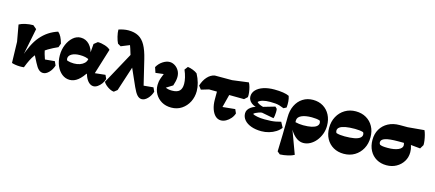

<svg xmlns="http://www.w3.org/2000/svg" viewBox="-63 -1396 5169 2280"><g transform="rotate(15 2522.0 -256.0)"><path d="M211 10Q189 13 160 12.5Q131 12 104 7.5Q77 3 61 -3L54 -262L18 -464Q47 -481 94 -491.5Q141 -502 190 -502L234 -465L152 -57L147 -82Q182 -185 214.5 -251.5Q247 -318 286 -364Q331 -417 383 -451Q435 -485 495 -504Q518 -485 534.5 -452.5Q551 -420 563 -375L546 -327Q417 -270 341 -204Q314 -181 292.5 -152Q271 -123 251.5 -84Q232 -45 211 10ZM447 17Q417 17 392.5 -5Q368 -27 342 -79L271 -217L389 -301Q394 -255 408 -206Q422 -157 447 -97L387 -140L547 -155L569 -107Q553 -55 518 -19Q483 17 447 17Z M773 14Q720 14 677.5 -19.5Q635 -53 610.5 -110Q586 -167 586 -238Q586 -310 612 -371Q638 -432 680.5 -468.5Q723 -505 774 -505Q837 -505 881 -458Q925 -411 937 -331L936 -276Q911 -290 882.5 -296Q854 -302 816 -302Q755 -302 717.5 -280.5Q680 -259 680 -224Q680 -216 682 -210Q684 -204 689 -199Q710 -193 729.5 -190Q749 -187 771 -187Q812 -187 844.5 -198.5Q877 -210 898 -230.5Q919 -251 924 -279L929 -305L927 -335L938 -471L982 -506Q1026 -506 1071.5 -491Q1117 -476 1139 -453L1031 -103L1024 -138L1170 -154L1191 -108Q1182 -76 1161.5 -48Q1141 -20 1115.5 -3Q1090 14 1066 14Q1034 14 1007 -11.5Q980 -37 963 -81.5Q946 -126 942 -184L978 -108H910L970 -141Q921 -61 873.5 -23.5Q826 14 773 14Z M1659 14Q1628 14 1602.5 -13.5Q1577 -41 1548 -106L1418 -399Q1405 -428 1394.5 -464Q1384 -500 1373 -533Q1367 -552 1360.5 -568.5Q1354 -585 1347 -599.5Q1340 -614 1332 -627L1381 -579L1256 -528L1218 -550Q1202 -582 1190.5 -629Q1179 -676 1179 -713Q1202 -722 1236 -728.5Q1270 -735 1298 -735Q1372 -735 1422.5 -707.5Q1473 -680 1507.5 -618.5Q1542 -557 1567 -453L1651 -104L1599 -143L1759 -158L1781 -110Q1765 -58 1730 -22Q1695 14 1659 14ZM1317 14Q1295 13 1269.5 0.5Q1244 -12 1221 -31Q1198 -50 1185 -72L1414 -492L1474 -380L1356 -17Z M2023 20Q1955 20 1904.5 -9.5Q1854 -39 1826 -88.5Q1798 -138 1798 -198Q1798 -218 1801.5 -239Q1805 -260 1814.5 -287.5Q1824 -315 1840.5 -354Q1857 -393 1883 -449L1876 -347L1737 -330L1715 -395Q1741 -442 1784.5 -470.5Q1828 -499 1869 -499Q1901 -499 1931.5 -480.5Q1962 -462 1982 -428.5Q2002 -395 2002 -350Q2002 -325 1995.5 -296Q1989 -267 1980 -241L1901 -192Q1917 -185 1935.5 -181Q1954 -177 1979 -177Q2044 -177 2072 -205Q2100 -233 2100 -291Q2100 -326 2090 -368.5Q2080 -411 2060 -457L2091 -498Q2122 -494 2155.5 -481Q2189 -468 2210 -451Q2238 -399 2252.5 -346.5Q2267 -294 2267 -247Q2267 -174 2236 -113.5Q2205 -53 2150 -16.5Q2095 20 2023 20Z M2632 14Q2593 14 2563.5 -14Q2534 -42 2517 -92Q2500 -142 2500 -207V-372H2669L2602 -111L2556 -139L2764 -160L2785 -112Q2774 -77 2749.5 -48.5Q2725 -20 2694 -3Q2663 14 2632 14ZM2309 -277 2277 -319Q2297 -385 2336 -428.5Q2375 -472 2425 -482H2639L2838 -508Q2850 -488 2858.5 -456.5Q2867 -425 2871 -392.5Q2875 -360 2872 -336L2834 -301L2403 -305Z M3130 14Q3059 14 3004.5 -5.5Q2950 -25 2919.5 -60.5Q2889 -96 2889 -142Q2889 -187 2933.5 -220Q2978 -253 3047 -260L3062 -267L3217 -312L3239 -290Q3242 -272 3241.5 -249.5Q3241 -227 3238 -206Q3235 -185 3230 -173L3082 -201Q3065 -200 3045 -193Q3025 -186 3008 -177.5Q2991 -169 2984 -160Q2999 -148 3040.5 -140Q3082 -132 3130 -132Q3177 -132 3208.5 -134Q3240 -136 3268 -141.5Q3296 -147 3330 -156L3365 -91Q3343 -60 3305.5 -36Q3268 -12 3222.5 1Q3177 14 3130 14ZM3110 -228 3042 -241Q2979 -243 2938.5 -275Q2898 -307 2898 -353Q2898 -398 2930.5 -432.5Q2963 -467 3020.5 -486Q3078 -505 3153 -505Q3213 -505 3261 -497.5Q3309 -490 3336 -476Q3346 -447 3349 -412Q3352 -377 3348 -336L3314 -318Q3283 -331 3258.5 -338Q3234 -345 3207.5 -347.5Q3181 -350 3144 -350Q3091 -350 3053.5 -340Q3016 -330 2998 -310Q3007 -299 3027 -288.5Q3047 -278 3073 -271.5Q3099 -265 3122 -265Z M3414 223 3380 195 3386 -10Q3387 -68 3387.5 -105.5Q3388 -143 3388.5 -171Q3389 -199 3389 -227Q3389 -310 3419.5 -372.5Q3450 -435 3504.5 -470Q3559 -505 3630 -505Q3701 -505 3754.5 -472.5Q3808 -440 3838 -382.5Q3868 -325 3868 -250Q3868 -195 3849.5 -146.5Q3831 -98 3800 -60.5Q3769 -23 3729 -1.5Q3689 20 3645 20Q3591 20 3542 -24.5Q3493 -69 3464 -139L3488 -196Q3517 -189 3541.5 -186Q3566 -183 3592 -183Q3653 -183 3693.5 -192Q3734 -201 3755 -218.5Q3776 -236 3776 -260Q3776 -269 3773 -277Q3770 -285 3765 -289Q3747 -295 3723 -298Q3699 -301 3669 -301Q3587 -301 3540.5 -278.5Q3494 -256 3494 -215Q3494 -201 3495 -188.5Q3496 -176 3498 -161L3469 -138L3587 182Q3561 198 3511.5 209.5Q3462 221 3414 223Z M4144 20Q4071 20 4015.5 -12Q3960 -44 3929 -101Q3898 -158 3898 -233Q3898 -312 3931.5 -373.5Q3965 -435 4023.5 -470Q4082 -505 4156 -505Q4229 -505 4284.5 -472.5Q4340 -440 4371 -383Q4402 -326 4402 -251Q4402 -172 4368.5 -111Q4335 -50 4277 -15Q4219 20 4144 20ZM4101 -183Q4171 -183 4217 -191.5Q4263 -200 4286.5 -217.5Q4310 -235 4310 -260Q4310 -280 4299 -289Q4279 -295 4253.5 -298Q4228 -301 4199 -301Q4130 -301 4083.5 -292.5Q4037 -284 4013.5 -267Q3990 -250 3990 -224Q3990 -204 4001 -195Q4021 -189 4046.5 -186Q4072 -183 4101 -183Z M4669 20Q4599 20 4545.5 -11Q4492 -42 4462 -98.5Q4432 -155 4432 -229Q4432 -304 4465.5 -361Q4499 -418 4559 -450Q4619 -482 4698 -482H4798L4999 -500Q5009 -479 5017.5 -446.5Q5026 -414 5030.5 -381.5Q5035 -349 5034 -325L5005 -277L4859 -291H4730Q4624 -291 4574 -275Q4524 -259 4524 -224Q4524 -215 4527 -208Q4530 -201 4535 -196Q4550 -189 4571 -186Q4592 -183 4632 -183Q4712 -183 4760 -204.5Q4808 -226 4808 -261Q4808 -281 4798 -299.5Q4788 -318 4770 -331L4854 -352Q4880 -316 4892 -279Q4904 -242 4904 -202Q4904 -139 4873 -89Q4842 -39 4789 -9.5Q4736 20 4669 20Z"/></g></svg>

Font: Eczar ExtraBold
Style: Regular
Weight: 800
Designer: Vaibhav Singh
Foundry: Rosetta Type Foundry
Version: Version 2.000